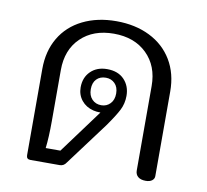

<svg xmlns="http://www.w3.org/2000/svg" viewBox="-67 -633 763 708"><g transform="rotate(10 314.5 -278.5)"><path d="M483 -30V-346Q483 -421 436.5 -466.5Q390 -512 313 -512Q236 -512 189.5 -467Q143 -422 143 -346V-155Q143 -94 138 -53H193L314 -217Q299 -217 287 -220Q259 -227 242.5 -247.5Q226 -268 226 -296Q226 -333 249.5 -356Q273 -379 311 -379Q352 -379 375 -355Q398 -331 398 -294Q398 -265 385.5 -240.5Q373 -216 344 -175L224 -14Q215 0 200 0H90Q75 0 75 -15V-338Q75 -405 104.5 -455Q134 -505 188.5 -532Q243 -559 314 -559Q385 -559 439.5 -532Q494 -505 524 -455Q554 -405 554 -338V-21Q554 -11 545.5 -4.5Q537 2 522 2Q503 2 493 -6.5Q483 -15 483 -30ZM359 -296Q359 -320 345.5 -333.5Q332 -347 312 -347Q290 -347 277 -333.5Q264 -320 264 -296Q264 -272 277.5 -258Q291 -244 312 -244Q332 -244 345.5 -258Q359 -272 359 -296Z"/></g></svg>

Font: Maitree
Style: Regular
Weight: 400
Designer: CadsonDemak Team
Foundry: CadsonDemak
Version: Version 1.001